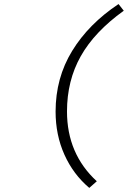

<svg xmlns="http://www.w3.org/2000/svg" viewBox="-20 -751 640 946"><path d="M419.9 174.8Q340.8 107.9 297.4 11Q253.9 -85.9 253.9 -201.2Q253.9 -366.7 335.4 -500Q417 -633.3 564 -731L589.8 -698.2Q445.8 -594.7 377.9 -474.1Q310.1 -353.5 310.1 -202.1Q310.1 7.3 457 142.1Z"/></svg>

Font: Office Code Pro D Light Italic
Style: Regular
Weight: 300
Italic angle: -9°
Designer: Nathan Rutzky & Paul D. Hunt
Foundry: Adobe Systems Incorporated
Version: Version 1.004;PS 001.004;hotconv 1.0.70;makeotf.lib2.5.58329